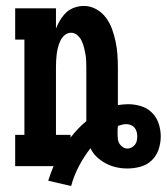

<svg xmlns="http://www.w3.org/2000/svg" viewBox="-20 -558 560 645"><path d="M219 67 142 49Q146 36 150.5 24Q155 12 160 0H31V-105H62V-425H31V-530H168V-462Q174 -477 182.5 -491Q191 -505 202.5 -516Q214 -527 230 -532.5Q246 -538 262 -538Q284 -538 303.5 -527Q323 -516 336 -498.5Q349 -481 356.5 -460Q364 -439 368.5 -417.5Q373 -396 374.5 -374Q376 -352 376 -330V-205Q384 -206 393 -207Q402 -208 410 -208Q432 -208 453.5 -201.5Q475 -195 490.5 -179.5Q506 -164 513 -143Q520 -122 520 -100Q520 -78 513 -56.5Q506 -35 490 -19.5Q474 -4 452 2Q430 8 408 8Q389 8 371 4Q353 0 336.5 -8.5Q320 -17 306 -30Q292 -43 284 -60Q262 -32 245 0.5Q228 33 219 67ZM217 -96Q229 -111 242 -125Q255 -139 270 -151V-330Q270 -342 269.5 -353.5Q269 -365 267 -376.5Q265 -388 262 -399.5Q259 -411 254 -421.5Q249 -432 239.5 -440Q230 -448 219 -448Q207 -448 197.5 -440Q188 -432 183 -421.5Q178 -411 175 -399.5Q172 -388 170.5 -376.5Q169 -365 168.5 -353.5Q168 -342 168 -330V-105H217ZM408 -59Q415 -59 422 -62.5Q429 -66 433.5 -72Q438 -78 439.5 -85Q441 -92 441 -100Q441 -108 439 -115.5Q437 -123 432 -129Q427 -135 419.5 -138Q412 -141 404 -141Q397 -141 389.5 -139Q382 -137 376 -135V-132Q375 -126 375 -119Q375 -112 375 -106Q375 -98 376 -90Q377 -82 381.5 -75Q386 -68 393 -63.5Q400 -59 408 -59Z"/></svg>

Font: Iosevka Slab Extrabold
Style: Regular
Weight: 800
Monospace: yes
Designer: Belleve Invis
Foundry: Belleve Invis
Version: Version 11.1.1; ttfautohint (v1.8.3)